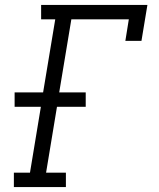

<svg xmlns="http://www.w3.org/2000/svg" viewBox="-20 -755 640 775"><path d="M36 0V-58H101L145 -324H39V-382H154L203 -677H146V-735H575L551 -590H486L500 -677H268L219 -382H326V-324H210L166 -58H246V0Z"/></svg>

Font: Iosevka Slab Light Extended
Style: Italic
Weight: 300
Width: 7
Italic angle: -9°
Monospace: yes
Designer: Belleve Invis
Foundry: Belleve Invis
Version: Version 11.1.0; ttfautohint (v1.8.3)